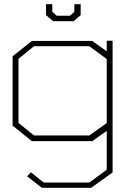

<svg xmlns="http://www.w3.org/2000/svg" viewBox="-20 -672 606 914"><path d="M414 222H179L109 167L127 148L188 197H405L488 136V-49L419 0H132L40 -74V-404L132 -477H419L488 -428V-478H516V149ZM488 -391 405 -452H142L68 -392V-87L142 -27H405L488 -86ZM364 -600 330 -571H233L199 -600V-652H229V-616L250 -597H313L334 -616V-652H364Z"/></svg>

Font: Turret Road ExtraLight
Style: Regular
Weight: 275
Designer: Noponies
Foundry: Noponies
Version: Version 1.001; ttfautohint (v1.8)